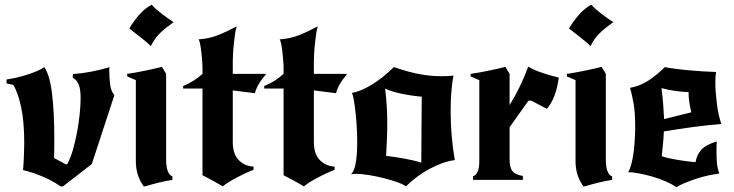

<svg xmlns="http://www.w3.org/2000/svg" viewBox="-20 -772 3148 824"><path d="M240 28Q211 7 168 -12Q125 -31 79 -42Q80 -54 81 -69.5Q82 -85 82.5 -101.5Q83 -118 83.5 -133.5Q84 -149 84 -160Q84 -251 70.5 -313Q57 -375 37 -408L8 -414V-431Q25 -433 49 -438.5Q73 -444 96.5 -451.5Q120 -459 140 -467.5Q160 -476 170 -484Q194 -449 203.5 -369Q213 -289 213 -181Q213 -160 213 -138.5Q213 -117 212 -94L262 -67H268Q282 -91 292.5 -127.5Q303 -164 310.5 -204Q318 -244 322 -282.5Q326 -321 326 -350Q326 -390 317.5 -410Q309 -430 292 -438L293 -454Q332 -457 372 -464.5Q412 -472 451 -484Q449 -481 449 -477Q449 -473 449 -468Q449 -436 453 -407.5Q457 -379 471 -364L374 -68L250 28Z M693 -455V-88Q693 -25 720 -15V0Q688 5 660 12Q632 19 602 28H597Q563 -18 563 -80V-428L526 -444V-455Q561 -460 602 -468.5Q643 -477 675 -485ZM535 -650Q552 -679 576.5 -707.5Q601 -736 631 -752Q637 -744 649.5 -733Q662 -722 676.5 -711Q691 -700 704.5 -690.5Q718 -681 725 -677Q691 -653 667.5 -630.5Q644 -608 627 -574Q621 -581 608.5 -591.5Q596 -602 582 -613Q568 -624 555 -634Q542 -644 535 -650Z M979 -384V-163Q979 -111 1004.5 -85Q1030 -59 1068 -57V-43Q1051 -37 1032 -28Q1013 -19 995 -9.5Q977 0 961 10Q945 20 936 28Q913 14 889 1Q865 -12 849 -20V-392H766V-403Q810 -420 849 -455V-487Q849 -495 847.5 -512.5Q846 -530 844 -548.5Q842 -567 839 -582.5Q836 -598 832 -603Q877 -606 915 -621Q953 -636 996 -659Q992 -649 989 -628Q986 -607 983.5 -583.5Q981 -560 980 -538.5Q979 -517 979 -508V-455H1120V-451Q1104 -434 1091.5 -413Q1079 -392 1074 -372Z M1327 -384V-163Q1327 -111 1352.5 -85Q1378 -59 1416 -57V-43Q1399 -37 1380 -28Q1361 -19 1343 -9.5Q1325 0 1309 10Q1293 20 1284 28Q1261 14 1237 1Q1213 -12 1197 -20V-392H1114V-403Q1158 -420 1197 -455V-487Q1197 -495 1195.5 -512.5Q1194 -530 1192 -548.5Q1190 -567 1187 -582.5Q1184 -598 1180 -603Q1225 -606 1263 -621Q1301 -636 1344 -659Q1340 -649 1337 -628Q1334 -607 1331.5 -583.5Q1329 -560 1328 -538.5Q1327 -517 1327 -508V-455H1468V-451Q1452 -434 1439.5 -413Q1427 -392 1422 -372Z M1670 -484Q1739 -461 1785 -453Q1831 -445 1870 -445Q1892 -445 1903.5 -445.5Q1915 -446 1926 -448Q1914 -383 1914 -295Q1914 -187 1932 -85Q1907 -82 1879 -72Q1851 -62 1823 -47Q1795 -32 1769 -12.5Q1743 7 1722 28Q1711 19 1684 9.5Q1657 0 1625 -8Q1593 -16 1561 -21Q1529 -26 1508 -26Q1502 -26 1496.5 -25.5Q1491 -25 1486 -24Q1500 -36 1506.5 -71.5Q1513 -107 1513 -164Q1513 -193 1511 -227.5Q1509 -262 1505.5 -293Q1502 -324 1498 -346Q1494 -368 1490 -373Q1529 -380 1577 -409.5Q1625 -439 1670 -484ZM1790 -357Q1744 -361 1700 -370.5Q1656 -380 1633 -392Q1638 -350 1640 -313.5Q1642 -277 1642 -240Q1642 -211 1640.5 -174.5Q1639 -138 1637 -103Q1671 -99 1712 -92Q1753 -85 1788 -74Z M2167 -321Q2190 -358 2210 -399Q2230 -440 2247 -486Q2266 -474 2301 -461.5Q2336 -449 2378 -439Q2373 -397 2360 -362.5Q2347 -328 2327 -305L2260 -340H2248L2167 -226V-88Q2167 -53 2179.5 -37.5Q2192 -22 2224 -17V0H2010V-15Q2037 -25 2037 -79V-428L2000 -444V-455Q2035 -460 2076 -468.5Q2117 -477 2149 -485L2167 -455Z M2580 -455V-88Q2580 -25 2607 -15V0Q2575 5 2547 12Q2519 19 2489 28H2484Q2450 -18 2450 -80V-428L2413 -444V-455Q2448 -460 2489 -468.5Q2530 -477 2562 -485ZM2422 -650Q2439 -679 2463.5 -707.5Q2488 -736 2518 -752Q2524 -744 2536.5 -733Q2549 -722 2563.5 -711Q2578 -700 2591.5 -690.5Q2605 -681 2612 -677Q2578 -653 2554.5 -630.5Q2531 -608 2514 -574Q2508 -581 2495.5 -591.5Q2483 -602 2469 -613Q2455 -624 2442 -634Q2429 -644 2422 -650Z M2883 32Q2864 18 2836 6Q2808 -6 2778.5 -14.5Q2749 -23 2721.5 -28Q2694 -33 2676 -33Q2684 -46 2690 -69.5Q2696 -93 2699.5 -120.5Q2703 -148 2704.5 -177Q2706 -206 2706 -230Q2706 -291 2698.5 -331.5Q2691 -372 2684 -395Q2727 -403 2762.5 -426Q2798 -449 2833 -484Q2874 -476 2934 -470.5Q2994 -465 3053 -463Q3050 -445 3050 -418Q3050 -397 3052 -372.5Q3054 -348 3057 -324Q3060 -300 3065 -278Q3070 -256 3076 -240Q3015 -235 2952 -226.5Q2889 -218 2829 -208Q2828 -179 2825 -151Q2822 -123 2820 -102Q2832 -97 2850.5 -93Q2869 -89 2890 -85.5Q2911 -82 2931 -79.5Q2951 -77 2965 -76Q2970 -107 2989.5 -129Q3009 -151 3056 -165Q3055 -153 3055 -141.5Q3055 -130 3055 -119Q3055 -85 3057.5 -65.5Q3060 -46 3067 -27Q3048 -25 3022 -19.5Q2996 -14 2970 -5.5Q2944 3 2920.5 12.5Q2897 22 2883 32ZM2819 -394Q2824 -352 2826.5 -320Q2829 -288 2830 -261L2947 -290Q2942 -310 2938.5 -332Q2935 -354 2935 -377Q2912 -377 2879.5 -381.5Q2847 -386 2819 -394Z"/></svg>

Font: New Rocker
Style: Regular
Weight: 400
Designer: Pablo Impallari, Brenda Gallo, Rodrigo Fuenzalida
Foundry: Pablo Impallari, Brenda Gallo, Rodrigo Fuenzalida
Version: Version 1.000; ttfautohint (v0.93) -l 8 -r 50 -G 200 -x 14 -